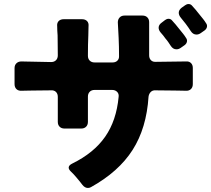

<svg xmlns="http://www.w3.org/2000/svg" viewBox="-20 -878 1044 950"><path d="M924 -724Q918 -733 912 -742Q906 -751 899 -760Q886 -777 875 -790Q864 -803 864.5 -816Q865 -829 879 -840L896 -852Q904 -858 913 -858Q924 -858 931 -849Q935 -845 938.5 -840.5Q942 -836 947 -831L985 -784Q989 -779 992.5 -774Q996 -769 999 -764Q1006 -755 1004 -745Q1002 -735 993 -728L973 -714Q963 -707 952 -707Q935 -707 924 -724ZM388 37Q381 28 374 19Q367 10 359 1Q344 -17 332 -28Q305 -53 338 -69Q444 -121 500 -201Q556 -281 567 -399Q569 -414 559.5 -423.5Q550 -433 535 -433H448Q433 -433 424 -424Q415 -415 415 -400V-275Q415 -260 406 -251Q397 -242 382 -242H299Q284 -242 275 -251Q266 -260 266 -275V-399Q266 -414 257 -423Q248 -432 233 -431L140 -430Q125 -430 111.5 -429.5Q98 -429 87 -429Q71 -428 61.5 -437Q52 -446 52 -462V-541Q52 -556 61.5 -565Q71 -574 86 -574Q96 -574 107.5 -573.5Q119 -573 133 -573L233 -571Q248 -571 257 -580Q266 -589 266 -604Q266 -634 265.5 -658.5Q265 -683 265 -703Q264 -715 263.5 -726Q263 -737 263 -747Q261 -764 270 -773.5Q279 -783 296 -783H385Q402 -783 411 -773.5Q420 -764 418 -747Q418 -737 417.5 -726Q417 -715 417 -702Q416 -682 415.5 -657Q415 -632 415 -602Q415 -587 424 -578Q433 -569 448 -569H537Q552 -569 561 -578Q570 -587 569 -602Q569 -625 568.5 -646.5Q568 -668 567 -691L563 -767Q563 -782 572 -791.5Q581 -801 596 -801H685Q700 -801 709 -792Q718 -783 718 -768V-604Q718 -589 727 -580Q736 -571 751 -572L901 -574Q916 -575 925 -566Q934 -557 934 -542V-462Q934 -446 924.5 -437Q915 -428 899 -429Q888 -429 874 -429.5Q860 -430 844 -430L749 -431Q735 -432 726 -423Q717 -414 715 -400Q705 -244 636 -136Q567 -28 430 48Q423 52 415 52Q400 52 388 37ZM825 -651Q819 -660 813 -669Q807 -678 799 -687Q787 -704 775 -717Q764 -730 765 -743Q766 -756 780 -766L797 -779Q805 -785 814 -785Q825 -785 832 -776Q836 -772 839.5 -767.5Q843 -763 848 -758L886 -711Q890 -706 893.5 -701Q897 -696 900 -691Q907 -682 905 -672Q903 -662 894 -655L874 -641Q864 -634 853 -634Q836 -634 825 -651Z"/></svg>

Font: Higure Gothic Black
Style: Regular
Weight: 900
Designer: Yoshimichi Ohira
Foundry: Positype
Version: Version 1.000